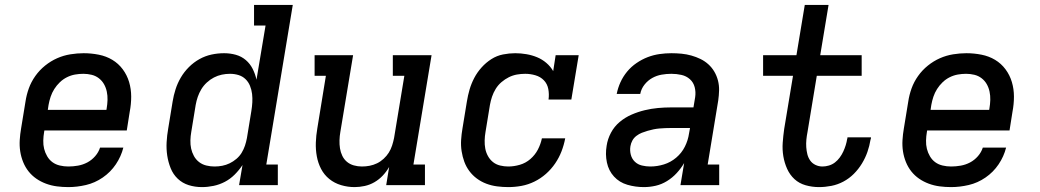

<svg xmlns="http://www.w3.org/2000/svg" viewBox="-20 -755 4240 783"><path d="M259 8Q235 8 212 5Q189 2 167.5 -6Q146 -14 128 -26.5Q110 -39 96.5 -56Q83 -73 74.5 -94Q66 -115 62.5 -137.5Q59 -160 60.5 -184Q62 -208 66 -231L84 -341Q88 -368 97.5 -394.5Q107 -421 124 -445Q141 -469 164 -487.5Q187 -506 213 -517.5Q239 -529 267 -533.5Q295 -538 321 -538Q352 -538 382.5 -532Q413 -526 438 -511Q463 -496 480.5 -472.5Q498 -449 506.5 -420.5Q515 -392 515 -361Q515 -330 509 -299L497 -223H161L160 -217Q157 -200 156.5 -182Q156 -164 160 -148Q164 -132 172.5 -117.5Q181 -103 194 -93.5Q207 -84 224 -80Q241 -76 259 -76Q278 -76 298 -79.5Q318 -83 336 -92.5Q354 -102 368 -118Q382 -134 388 -153H483Q474 -117 452.5 -85Q431 -53 399 -31Q367 -9 330.5 -0.5Q294 8 259 8ZM175 -307H414L415 -313Q418 -330 418.5 -347.5Q419 -365 415.5 -381.5Q412 -398 404 -412Q396 -426 383 -436Q370 -446 353.5 -450Q337 -454 320 -454Q303 -454 286 -451Q269 -448 253 -440Q237 -432 224 -419.5Q211 -407 201.5 -392Q192 -377 186.5 -360.5Q181 -344 178 -327Z M804 8Q775 8 749.5 0Q724 -8 705 -26Q686 -44 676 -69Q666 -94 662 -120.5Q658 -147 659.5 -175Q661 -203 666 -231L684 -341Q688 -366 696 -391Q704 -416 717.5 -439Q731 -462 750.5 -481.5Q770 -501 793.5 -514Q817 -527 842.5 -532.5Q868 -538 894 -538Q919 -538 942 -531.5Q965 -525 982.5 -510Q1000 -495 1010.5 -474Q1021 -453 1026 -430L1063 -651H1016V-735H1174L1066 -84H1113V0H955L969 -82Q955 -61 937 -43Q919 -25 897 -13.5Q875 -2 851 3Q827 8 804 8ZM855 -76Q871 -76 886.5 -79Q902 -82 916.5 -89Q931 -96 944 -107Q957 -118 965.5 -132Q974 -146 979 -161Q984 -176 987 -192L1005 -302Q1008 -320 1009 -337.5Q1010 -355 1008 -372Q1006 -389 999.5 -405Q993 -421 981 -432.5Q969 -444 952.5 -449Q936 -454 918 -454Q901 -454 884.5 -450.5Q868 -447 852.5 -439Q837 -431 823.5 -418.5Q810 -406 801 -391Q792 -376 786.5 -360Q781 -344 778 -327L760 -217Q757 -200 756.5 -182.5Q756 -165 759.5 -149Q763 -133 771 -118.5Q779 -104 792 -94Q805 -84 821.5 -80Q838 -76 855 -76Q855 -76 855 -76Q855 -76 855 -76Z M1426 8Q1398 8 1371 0Q1344 -8 1323 -25Q1302 -42 1289.5 -66Q1277 -90 1272 -117.5Q1267 -145 1268 -173.5Q1269 -202 1274 -231L1309 -446H1263V-530H1420L1368 -217Q1365 -200 1364.5 -183Q1364 -166 1366.5 -150Q1369 -134 1376 -119.5Q1383 -105 1395 -95Q1407 -85 1423 -80.5Q1439 -76 1456 -76Q1472 -76 1487.5 -79Q1503 -82 1517.5 -89Q1532 -96 1544.5 -107.5Q1557 -119 1565.5 -132.5Q1574 -146 1579 -161.5Q1584 -177 1587 -192L1629 -446H1582V-530H1740L1666 -84H1713V0H1555L1567 -74Q1556 -55 1541 -39Q1526 -23 1507 -12Q1488 -1 1467 3.5Q1446 8 1426 8Z M2053 8Q2030 8 2007 5Q1984 2 1963 -6Q1942 -14 1924.5 -27Q1907 -40 1894 -57.5Q1881 -75 1873.5 -95.5Q1866 -116 1862.5 -138.5Q1859 -161 1860.5 -184.5Q1862 -208 1866 -231L1884 -341Q1888 -366 1895 -390Q1902 -414 1914 -437Q1926 -460 1944 -480Q1962 -500 1984 -514Q2006 -528 2031.5 -533Q2057 -538 2081 -538Q2104 -538 2127 -534Q2150 -530 2170.5 -521.5Q2191 -513 2208 -498.5Q2225 -484 2236 -465L2246 -530H2340L2310 -349H2217Q2220 -371 2216 -392Q2212 -413 2198 -427.5Q2184 -442 2163.5 -448Q2143 -454 2122 -454Q2105 -454 2088 -451Q2071 -448 2055 -440Q2039 -432 2025 -420Q2011 -408 2001.5 -392.5Q1992 -377 1986.5 -360.5Q1981 -344 1978 -327L1960 -217Q1957 -200 1956.5 -182.5Q1956 -165 1959 -149Q1962 -133 1970 -118.5Q1978 -104 1990.5 -94Q2003 -84 2019.5 -80Q2036 -76 2053 -76Q2076 -76 2100 -83Q2124 -90 2143 -106.5Q2162 -123 2173.5 -145Q2185 -167 2190 -191H2285Q2280 -164 2270 -138Q2260 -112 2244 -88.5Q2228 -65 2206.5 -46Q2185 -27 2159.5 -14.5Q2134 -2 2107 3Q2080 8 2053 8Z M2606 8Q2571 8 2538.5 -1.5Q2506 -11 2484 -35Q2462 -59 2455 -92.5Q2448 -126 2454 -161Q2458 -188 2471.5 -213.5Q2485 -239 2507 -257.5Q2529 -276 2555.5 -287.5Q2582 -299 2609 -305.5Q2636 -312 2663 -314.5Q2690 -317 2717 -317H2808L2815 -359Q2818 -380 2813 -399.5Q2808 -419 2793.5 -432Q2779 -445 2759 -449.5Q2739 -454 2718 -454Q2698 -454 2678 -450.5Q2658 -447 2640 -437Q2622 -427 2608.5 -410Q2595 -393 2591 -372H2495Q2500 -397 2510.5 -420Q2521 -443 2537.5 -463Q2554 -483 2576 -498Q2598 -513 2621.5 -522Q2645 -531 2669.5 -534.5Q2694 -538 2718 -538Q2739 -538 2759.5 -536Q2780 -534 2799.5 -528.5Q2819 -523 2836.5 -514.5Q2854 -506 2868.5 -493Q2883 -480 2893 -463Q2903 -446 2908 -426.5Q2913 -407 2912.5 -386.5Q2912 -366 2909 -345L2866 -84H2913V0H2755L2770 -90Q2757 -68 2739.5 -49Q2722 -30 2700 -16.5Q2678 -3 2654 2.5Q2630 8 2606 8ZM2632 -76Q2660 -76 2687.5 -84.5Q2715 -93 2737.5 -112Q2760 -131 2773 -157Q2786 -183 2790 -211L2794 -233H2717Q2705 -233 2693 -232.5Q2681 -232 2669 -231Q2657 -230 2645 -227.5Q2633 -225 2621 -221.5Q2609 -218 2597.5 -213.5Q2586 -209 2575.5 -201Q2565 -193 2559 -182Q2553 -171 2551 -159Q2548 -141 2552.5 -124Q2557 -107 2569 -95.5Q2581 -84 2598 -80Q2615 -76 2632 -76Z M3320 8Q3292 8 3265.5 0.5Q3239 -7 3220 -24.5Q3201 -42 3190 -66.5Q3179 -91 3174.5 -118Q3170 -145 3172 -173Q3174 -201 3178 -229L3214 -446H3092V-530H3228L3262 -735H3359L3325 -530H3494V-446H3311L3273 -216Q3270 -201 3268.5 -185.5Q3267 -170 3268 -155Q3269 -140 3272.5 -126Q3276 -112 3284 -100.5Q3292 -89 3305.5 -82.5Q3319 -76 3334 -76Q3347 -76 3360.5 -80Q3374 -84 3385 -92.5Q3396 -101 3404.5 -112.5Q3413 -124 3419 -137Q3425 -150 3429 -163Q3433 -176 3435 -189Q3436 -190 3436 -191.5Q3436 -193 3436 -195H3532Q3532 -192 3531.5 -189.5Q3531 -187 3530 -185Q3526 -160 3517.5 -135.5Q3509 -111 3495 -88Q3481 -65 3462 -46Q3443 -27 3419.5 -14.5Q3396 -2 3370.5 3Q3345 8 3320 8Z M3859 8Q3835 8 3812 5Q3789 2 3767.5 -6Q3746 -14 3728 -26.5Q3710 -39 3696.5 -56Q3683 -73 3674.5 -94Q3666 -115 3662.5 -137.5Q3659 -160 3660.5 -184Q3662 -208 3666 -231L3684 -341Q3688 -368 3697.5 -394.5Q3707 -421 3724 -445Q3741 -469 3764 -487.5Q3787 -506 3813 -517.5Q3839 -529 3867 -533.5Q3895 -538 3921 -538Q3952 -538 3982.5 -532Q4013 -526 4038 -511Q4063 -496 4080.5 -472.5Q4098 -449 4106.5 -420.5Q4115 -392 4115 -361Q4115 -330 4109 -299L4097 -223H3761L3760 -217Q3757 -200 3756.5 -182Q3756 -164 3760 -148Q3764 -132 3772.5 -117.5Q3781 -103 3794 -93.5Q3807 -84 3824 -80Q3841 -76 3859 -76Q3878 -76 3898 -79.5Q3918 -83 3936 -92.5Q3954 -102 3968 -118Q3982 -134 3988 -153H4083Q4074 -117 4052.5 -85Q4031 -53 3999 -31Q3967 -9 3930.5 -0.5Q3894 8 3859 8ZM3775 -307H4014L4015 -313Q4018 -330 4018.5 -347.5Q4019 -365 4015.5 -381.5Q4012 -398 4004 -412Q3996 -426 3983 -436Q3970 -446 3953.5 -450Q3937 -454 3920 -454Q3903 -454 3886 -451Q3869 -448 3853 -440Q3837 -432 3824 -419.5Q3811 -407 3801.5 -392Q3792 -377 3786.5 -360.5Q3781 -344 3778 -327Z"/></svg>

Font: Iosevka Slab MdExObl
Style: Regular
Weight: 500
Width: 7
Italic angle: -9°
Monospace: yes
Designer: Belleve Invis
Foundry: Belleve Invis
Version: Version 11.1.1; ttfautohint (v1.8.3)